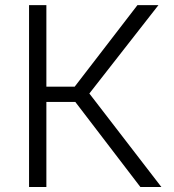

<svg xmlns="http://www.w3.org/2000/svg" viewBox="-20 -748 695 768"><path d="M96.2 0V-727.5H165.5V-401.4H278.8L529.8 -727.5H613.8L337.4 -374L625.5 0H541.5L281.2 -340.3H165.5V0Z"/></svg>

Font: Inter Light
Style: Regular
Weight: 300
Designer: Rasmus Andersson
Foundry: rsms
Version: Version 4.000;git-a52131595